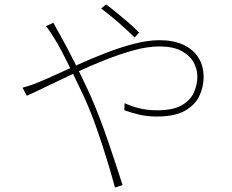

<svg xmlns="http://www.w3.org/2000/svg" viewBox="-20 -801 1040 860"><path d="M583 -633Q562 -654 536 -677.5Q510 -701 483 -723.5Q456 -746 433 -763L455 -781Q471 -770 498 -748Q525 -726 554 -701Q583 -676 603 -655ZM219 -699Q223 -692 228 -682.5Q233 -673 239 -662.5Q245 -652 250 -643Q277 -595 313 -523.5Q349 -452 383 -378Q406 -326 427 -271Q448 -216 466 -163Q484 -110 500 -61.5Q516 -13 529 28L495 39Q480 -17 459.5 -84Q439 -151 414 -223Q389 -295 357 -366Q330 -424 304.5 -476Q279 -528 258.5 -567.5Q238 -607 224 -628Q217 -640 206 -656.5Q195 -673 186 -684ZM81 -408Q95 -412 113.5 -418Q132 -424 146 -430Q174 -441 222.5 -463Q271 -485 330.5 -512Q390 -539 454.5 -564Q519 -589 581 -605Q643 -621 694 -621Q756 -621 800 -601Q844 -581 868 -544Q892 -507 892 -456Q892 -411 872.5 -370.5Q853 -330 807.5 -304.5Q762 -279 682 -279Q639 -279 602 -288Q565 -297 537 -307L538 -339Q563 -327 600 -317Q637 -307 684 -307Q756 -307 795 -330Q834 -353 849 -388Q864 -423 864 -458Q864 -492 846.5 -523Q829 -554 791.5 -573.5Q754 -593 693 -593Q641 -593 578 -575.5Q515 -558 447 -531Q379 -504 314 -473.5Q249 -443 193.5 -416Q138 -389 100 -372Z"/></svg>

Font: Noto Sans TC Thin
Style: Regular
Weight: 100
Designer: Ryoko NISHIZUKA 西塚涼子 (kana, bopomofo & ideographs); Paul D. Hunt (Latin, Greek & Cyrillic); Sandoll Communications 산돌커뮤니
Foundry: Adobe
Version: Version 2.004-H2;hotconv 1.0.118;makeotfexe 2.5.65603